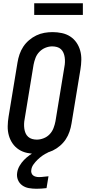

<svg xmlns="http://www.w3.org/2000/svg" viewBox="-20 -941 540 1184"><path d="M205 8Q176 8 147.5 2Q119 -4 96 -19Q73 -34 57.5 -56.5Q42 -79 34.5 -106Q27 -133 27.5 -162.5Q28 -192 33 -222L88 -556Q92 -581 100.5 -606Q109 -631 123.5 -653Q138 -675 159 -693Q180 -711 204 -722.5Q228 -734 253.5 -738.5Q279 -743 304 -743Q333 -743 361.5 -737Q390 -731 413 -716Q436 -701 451.5 -678.5Q467 -656 474.5 -629Q482 -602 481.5 -572.5Q481 -543 476 -513L421 -179Q417 -154 408.5 -129Q400 -104 385.5 -82Q371 -60 350 -42Q329 -24 305 -12.5Q281 -1 255.5 3.5Q230 8 205 8ZM207 -80Q228 -80 249.5 -88.5Q271 -97 286.5 -113.5Q302 -130 310 -151Q318 -172 322 -193L377 -528Q380 -543 380.5 -558Q381 -573 379 -587.5Q377 -602 371.5 -615Q366 -628 356 -637.5Q346 -647 331.5 -651Q317 -655 302 -655Q281 -655 260 -646.5Q239 -638 223 -621.5Q207 -605 199 -584Q191 -563 187 -542L132 -207Q129 -192 128.5 -177Q128 -162 130 -147.5Q132 -133 137.5 -120Q143 -107 153.5 -97.5Q164 -88 178 -84Q192 -80 207 -80ZM205 223Q181 223 158 219Q135 215 117 202Q99 189 90.5 168Q82 147 86 123Q89 102 100.5 82Q112 62 128 45.5Q144 29 163 15.5Q182 2 203 -7L204 -8H276L275 0Q257 8 241.5 19Q226 30 212 43.5Q198 57 186.5 73Q175 89 173 107Q171 116 174 125.5Q177 135 184 140.5Q191 146 200.5 148.5Q210 151 220 151Q235 151 249.5 149Q264 147 279 146L267 219Q251 221 235.5 222Q220 223 205 223ZM491 -849H191V-921H491Z"/></svg>

Font: Iosevka SS04 Semibold
Style: Italic
Weight: 600
Italic angle: -9°
Monospace: yes
Designer: Belleve Invis
Foundry: Belleve Invis
Version: Version 19.0.0; ttfautohint (v1.8.4)